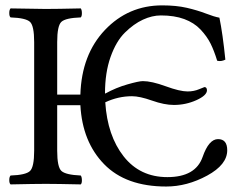

<svg xmlns="http://www.w3.org/2000/svg" viewBox="-20 -678 887 708"><path d="M190.9 -122.1Q190.9 -62 206.5 -47.6Q222.2 -33.2 277.8 -30.8Q281.7 -25.9 282 -13.9Q282.2 -2 277.8 2Q188 0 148.9 0Q108.9 0 19 2Q14.2 -2 14.2 -13.9Q14.2 -25.9 19 -30.8Q75.2 -32.7 90.6 -47.4Q106 -62 106 -122.1V-522.9Q106 -583 90.6 -597.4Q75.2 -611.8 19 -613.8Q14.2 -617.7 14.2 -629.9Q14.2 -642.1 19 -647Q113.3 -645 147.9 -645Q189.9 -645 277.8 -647Q281.7 -642.1 282 -630.1Q282.2 -618.2 277.8 -613.8Q221.7 -611.8 206.3 -597.4Q190.9 -583 190.9 -522.9V-329.1H276.4Q280.8 -476.6 366.9 -567.4Q453.1 -658.2 578.1 -658.2Q629.9 -658.2 668.9 -649.2Q708 -640.1 739 -628.2Q770 -616.2 789.1 -612.8Q801.3 -553.7 811 -458Q794.9 -450.2 780.8 -454.1Q769.5 -491.2 756.3 -517.6Q743.2 -543.9 719.5 -569.1Q695.8 -594.2 659.4 -607.7Q623 -621.1 573.2 -621.1Q541 -621.1 507.1 -605.5Q473.1 -589.8 440.7 -557.9Q408.2 -525.9 387.7 -468Q367.2 -410.2 367.2 -334L368.2 -333Q408.2 -355 450.2 -366.9Q492.2 -378.9 506.8 -378.9Q539.1 -378.9 591.1 -359.9Q643.1 -340.8 671.9 -340.8Q694.8 -340.8 714.4 -349.1L733.9 -356.9Q742.7 -356.9 743.2 -345.2Q743.2 -326.2 704.1 -308.6Q665 -291 621.1 -291Q585.9 -291 540.5 -307.1Q495.1 -323.2 466.8 -323.2Q416 -323.2 368.2 -300.8Q376 -177.7 436 -101.3Q496.1 -24.9 597.2 -24.9Q701.2 -24.9 727.1 -99.1Q750 -165 783.9 -165Q817.9 -165 817.9 -124Q817.9 -70.8 743.9 -30.5Q669.9 9.8 592.8 9.8Q444.3 9.8 364 -72.5Q283.7 -154.8 276.4 -290H190.9Z"/></svg>

Font: Linux Libertine
Style: Regular
Weight: 400
Designer: Philipp H. Poll
Foundry: Philipp H. Poll
Version: Version 5.3.0 ; ttfautohint (v0.9)